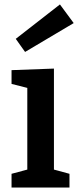

<svg xmlns="http://www.w3.org/2000/svg" viewBox="-20 -845 352 865"><path d="M293 -62V0H32V-62L103 -81V-449L32 -467V-529L223 -536V-81ZM93 -611 51 -670 250 -825 312 -741Z"/></svg>

Font: Bitter SemiBold
Style: Regular
Weight: 600
Designer: Sol Matas, and Bitter project Authors
Foundry: Sol Matas
Version: Version 2.001